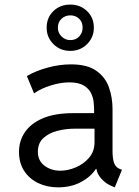

<svg xmlns="http://www.w3.org/2000/svg" viewBox="-20 -806 602 834"><path d="M232.4 7.8Q184.6 7.8 146 -10.7Q107.4 -29.3 85 -63.7Q62.5 -98.1 62.5 -146.5Q62.5 -193.4 87.9 -231.4Q113.3 -269.5 165.5 -292Q217.8 -314.5 298.8 -314.5H388.7V-330.1Q388.7 -342.8 386.7 -362.5Q384.8 -382.3 375.2 -401.9Q365.7 -421.4 343.3 -434.8Q320.8 -448.2 280.3 -448.2Q244.6 -448.2 201.4 -435.1Q158.2 -421.9 127.9 -400.4L96.7 -475.6Q135.7 -498.5 187.5 -512.5Q239.3 -526.4 288.1 -526.4Q358.4 -526.4 397.7 -499Q437 -471.7 452.9 -427.5Q468.8 -383.3 468.8 -332V-150.4Q468.8 -117.7 475.3 -98.6Q481.9 -79.6 500 -72.3L509.8 -68.4L478.5 7.8L464.8 2Q439 -8.8 420.2 -29.8Q401.4 -50.8 398.9 -72.3H396.5Q374.5 -38.1 331.5 -15.1Q288.6 7.8 232.4 7.8ZM242.2 -64.5Q274.4 -64.5 308.8 -78.9Q343.3 -93.3 366.9 -120.8Q390.6 -148.4 390.6 -188.5V-242.2L390.1 -247.1H304.7Q266.6 -247.1 229.7 -237.8Q192.9 -228.5 168.7 -206.5Q144.5 -184.6 144.5 -146.5Q144.5 -107.9 173.3 -86.2Q202.1 -64.5 242.2 -64.5ZM285.2 -585Q241.2 -585 211.9 -614.5Q182.6 -644 182.6 -685.5Q182.6 -729.5 211.9 -757.8Q241.2 -786.1 285.2 -786.1Q328.6 -786.1 358.2 -757.8Q387.7 -729.5 387.7 -685.5Q387.7 -644 358.4 -614.5Q329.1 -585 285.2 -585ZM285.2 -631.8Q309.6 -631.8 324.2 -647.7Q338.9 -663.6 338.9 -685.5Q338.9 -710 323.7 -724.6Q308.6 -739.3 285.2 -739.3Q263.2 -739.3 247.3 -724.6Q231.4 -710 231.4 -685.5Q231.4 -663.6 247.3 -647.7Q263.2 -631.8 285.2 -631.8Z"/></svg>

Font: Reddit Mono
Style: Regular
Weight: 400
Monospace: yes
Designer: Stephen Hutchings
Foundry: Reddit
Version: Version 1.014; ttfautohint (v1.8.4.7-5d5b)